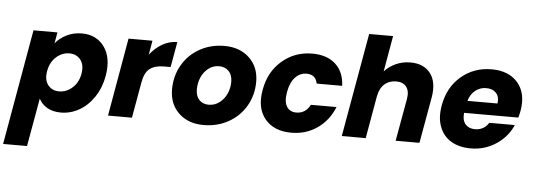

<svg xmlns="http://www.w3.org/2000/svg" viewBox="-95 -920 3791 1366"><g transform="rotate(5 1801.0 -237.0)"><path d="M266.1 -479Q297.9 -518.1 346.7 -542Q395.5 -565.9 454.1 -565.9Q559.6 -565.9 615.5 -487.3Q671.4 -408.7 648.9 -279.8Q633.8 -193.8 589.4 -127.7Q544.9 -61.5 483.4 -26.9Q421.9 7.8 353 7.8Q294.9 7.8 254.6 -16.1Q214.4 -40 195.8 -78.1L134.8 266.1H-36.1L108.9 -558.1H279.8ZM476.1 -279.8Q486.8 -343.8 457.8 -380.4Q428.7 -417 377.9 -417Q326.7 -417 284.7 -379.9Q242.7 -342.8 231 -278.8Q219.2 -214.8 248.3 -178Q277.3 -141.1 328.1 -141.1Q379.4 -141.1 421.9 -178.5Q464.4 -215.8 476.1 -279.8Z M906.7 -258.8 860.8 0H689.9L787.6 -558.1H958.5L940.9 -457Q979.5 -506.8 1029.8 -535.4Q1080.1 -564 1135.7 -564L1103.5 -382.8H1056.6Q992.2 -382.8 955.6 -355.2Q918.9 -327.6 906.7 -258.8Z M1719.2 -331.1Q1719.2 -235.4 1673.6 -157.5Q1627.9 -79.6 1548.6 -35.9Q1469.2 7.8 1372.6 7.8Q1262.7 7.8 1195.1 -56.4Q1127.4 -120.6 1127.4 -226.1Q1127.4 -321.3 1172.1 -399.2Q1216.8 -477.1 1295.9 -521.5Q1375 -565.9 1472.7 -565.9Q1582.5 -565.9 1650.9 -501.2Q1719.2 -436.5 1719.2 -331.1ZM1303.2 -241.2Q1303.2 -191.9 1329.1 -165.5Q1355 -139.2 1396.5 -139.2Q1439 -139.2 1472.9 -165Q1506.8 -190.9 1524.7 -231Q1542.5 -271 1542.5 -314.9Q1542.5 -365.2 1515.4 -392.1Q1488.3 -418.9 1447.3 -418.9Q1404.8 -418.9 1371.1 -392.8Q1337.4 -366.7 1320.3 -326.4Q1303.2 -286.1 1303.2 -241.2Z M1770 -278.8Q1793 -409.2 1884.3 -487.5Q1975.6 -565.9 2100.1 -565.9Q2205.1 -565.9 2265.9 -510.7Q2326.7 -455.6 2331.1 -356H2148.9Q2137.7 -419.9 2071.3 -419.9Q2024.4 -419.9 1990.2 -383.3Q1956.1 -346.7 1944.3 -278.8Q1931.6 -210.9 1953.1 -174.6Q1974.6 -138.2 2022 -138.2Q2088.4 -138.2 2121.1 -202.1H2304.2Q2265.1 -104.5 2184.3 -48.3Q2103.5 7.8 1999 7.8Q1874.5 7.8 1810.3 -70.1Q1746.1 -147.9 1770 -278.8Z M2359.4 0 2490.2 -740.2H2661.1L2616.2 -483.9Q2648.9 -520.5 2697 -542.2Q2745.1 -564 2801.3 -564Q2897.9 -564 2945.1 -500.5Q2992.2 -437 2972.2 -326.2L2914.1 0H2744.1L2798.3 -303.2Q2808.1 -359.4 2784.4 -390.1Q2760.7 -420.9 2711.9 -420.9Q2661.6 -420.9 2627.7 -390.4Q2593.8 -359.9 2584 -303.2V-305.2L2530.3 0Z M3354 -429.2Q3310.5 -429.2 3276.6 -402.6Q3242.7 -376 3228 -327.1H3442.9Q3449.7 -375.5 3424.6 -402.3Q3399.4 -429.2 3354 -429.2ZM3579.1 -185.1Q3543 -100.6 3462.2 -46.4Q3381.3 7.8 3279.8 7.8Q3197.8 7.8 3140.1 -26.6Q3082.5 -61 3057.9 -126.5Q3033.2 -191.9 3048.8 -278.8Q3071.8 -410.2 3163.3 -488Q3254.9 -565.9 3380.9 -565.9Q3504.4 -565.9 3568.6 -490.2Q3632.8 -414.6 3610.8 -289.1Q3606.9 -267.6 3599.1 -240.2H3211.9Q3206.1 -186.5 3230.5 -158.7Q3254.9 -130.9 3298.8 -130.9Q3362.3 -130.9 3397 -185.1Z"/></g></svg>

Font: SVN-Poppins
Style: Bold Italic
Weight: 700
Italic angle: -10°
Designer: Ninad Kale (Devanagari), Jonny Pinhorn (Latin)
Foundry: Indian Type Foundry
Version: Version 3.002 2017